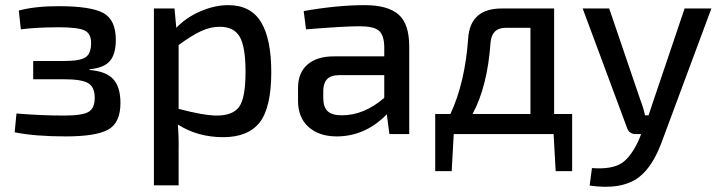

<svg xmlns="http://www.w3.org/2000/svg" viewBox="-20 -521 2802 746"><path d="M61 -407 53 -480Q116 -497 207 -497Q333 -497 381.5 -470.5Q430 -444 430 -366Q430 -311 407 -284Q384 -257 328 -252V-249Q392 -244 420 -213.5Q448 -183 448 -121Q448 -44 400.5 -17.5Q353 9 236 9Q115 9 37 -7L44 -80Q140 -72 229 -72Q299 -72 323.5 -86Q348 -100 348 -141Q348 -183 322.5 -198Q297 -213 230 -213H109V-284H229Q291 -284 312.5 -298.5Q334 -313 334 -354Q334 -391 308 -403Q282 -415 209 -415Q122 -415 61 -407Z M658 -488 665 -413Q703 -453 758.5 -477Q814 -501 867 -501Q954 -501 994 -435.5Q1034 -370 1034 -241Q1034 -103 989 -45.5Q944 12 847 12Q749 12 671 -37Q675 13 674 62V199H578V-488ZM674 -346V-98Q773 -72 822 -72Q885 -72 909.5 -106.5Q934 -141 934 -242Q934 -339 911.5 -378Q889 -417 834 -417Q798 -417 762 -400.5Q726 -384 674 -346Z M1169 -407 1160 -478Q1290 -501 1397 -501Q1486 -501 1528 -465Q1570 -429 1570 -340V0H1493L1483 -77Q1399 9 1288 9Q1220 9 1179 -27.5Q1138 -64 1138 -129V-180Q1138 -238 1174.5 -270Q1211 -302 1277 -302H1473V-340Q1472 -385 1452 -402Q1432 -419 1376 -419Q1319 -419 1169 -407ZM1236 -167V-141Q1236 -105 1253 -89Q1270 -73 1308 -73Q1395 -73 1473 -141V-229H1295Q1263 -228 1249.5 -212Q1236 -196 1236 -167Z M2203 -78V144H2139L2131 0H1743L1735 144H1671V-78H1730Q1787 -200 1799 -372Q1807 -488 1929 -488H2133V-78ZM2041 -413H1945Q1891 -413 1886 -356Q1874 -185 1816 -78H2041Z M2744 -488 2554 23Q2518 125 2462 168Q2395 218 2271 200L2280 132Q2358 138 2397 112Q2435 85 2464 18L2471 0H2450Q2424 0 2416 -25L2244 -488H2347L2468 -133Q2482 -96 2486 -73H2500L2520 -133L2640 -488Z"/></svg>

Font: Exo 2.0 Medium
Style: Regular
Weight: 500
Designer: Natanael Gama
Version: Version 1.001;PS 001.001;hotconv 1.0.70;makeotf.lib2.5.58329